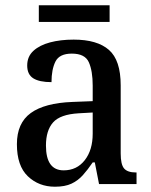

<svg xmlns="http://www.w3.org/2000/svg" viewBox="-20 -697 573 727"><path d="M188 10Q127 10 85.5 -29.5Q44 -69 44 -151Q44 -231 96.5 -269Q149 -307 254 -311L331 -314V-373Q331 -428 316.5 -461Q302 -494 252 -494Q205 -494 190 -464Q175 -434 175 -386Q129 -386 106 -400.5Q83 -415 83 -449Q83 -483 106.5 -504.5Q130 -526 169.5 -536.5Q209 -547 259 -547Q348 -547 392.5 -508Q437 -469 437 -374V-116Q437 -74 450 -59Q463 -44 494 -44H497V0H355L339 -82H331Q312 -54 293.5 -33.5Q275 -13 250.5 -1.5Q226 10 188 10ZM221 -52Q271 -52 301 -90.5Q331 -129 331 -191V-271L278 -268Q208 -264 181 -233.5Q154 -203 154 -146Q154 -52 221 -52ZM127 -614V-677H395V-614Z"/></svg>

Font: Noto Serif Khmer SemiCondensed Medium
Style: Regular
Weight: 500
Width: 4
Designer: Danh Hong and the Monotype Design Team
Foundry: Monotype Imaging Inc.
Version: Version 2.004; ttfautohint (v1.8.4.7-5d5b)